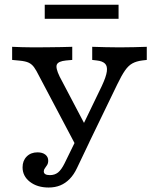

<svg xmlns="http://www.w3.org/2000/svg" viewBox="-20 -615 684 827"><path d="M306.1 10.9 148.4 -287.6Q136.3 -312.2 126.7 -325.4Q117.1 -338.6 103.6 -345Q90 -351.4 64.7 -353.8L32.3 -356.9V-413.4Q47.4 -412.6 74.5 -411.8Q101.6 -411 124.1 -411H126.4H125.2Q151.7 -411 183.6 -411.4Q215.5 -411.8 244.4 -412.2Q273.2 -412.6 291.2 -413.4V-356.9L264.3 -354.5Q231.3 -351.2 224.9 -337.1Q218.6 -322.9 236.7 -285.5L357 -56.7L329.9 -60.9L418.1 -243.7Q437.2 -284.3 440.2 -307.4Q443.2 -330.5 432.1 -341.2Q420.9 -352 397.4 -354.5L377.2 -356.9V-413.4Q404.7 -412.6 435 -411.8Q465.4 -411 495.3 -411Q526 -411 556.1 -411.8Q586.3 -412.6 612.2 -413.4V-356.9L592.1 -354.5Q567.4 -351.3 550.4 -342Q533.3 -332.7 518.6 -311.6Q503.8 -290.6 485.2 -251.8L358.1 10.9ZM189.5 192.7Q140.6 192.7 108.9 168.2Q77.2 143.7 77.2 105.6Q77.2 77.1 95 59.2Q112.8 41.2 141.6 41.2Q162.9 41.2 175.3 51Q187.7 60.8 187.7 77Q187.7 88.2 182.9 95.9Q178.1 103.6 173.4 109.7Q168.6 115.8 168.6 123.1Q168.6 139.3 195 139.3Q215.6 139.3 230 127.9Q244.3 116.4 258.2 88.4L316 -29.8L364.9 -2.8L311.8 108.5Q298.3 137.3 280.1 155.8Q262 174.3 239.7 183.5Q217.3 192.7 189.5 192.7ZM172.7 -534.1V-594.6H490.7V-534.1Z"/></svg>

Font: Playfair 5pt SemiExpanded Light
Style: Regular
Weight: 300
Width: 6
Designer: Claus Eggers Sørensen
Foundry: Claus Eggers Sørensen
Version: Version 2.203